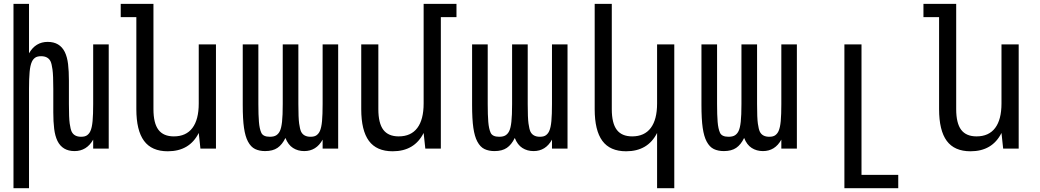

<svg xmlns="http://www.w3.org/2000/svg" viewBox="-20 -780 5458 1008"><path d="M50.8 -759.8H132.3V-500Q166.5 -560.1 230.5 -560.1Q293.9 -560.1 320.3 -506.8Q333 -480.5 337.4 -443.1Q341.8 -405.8 341.8 -356.9V-233.9Q341.8 -161.1 345.9 -131.6Q350.1 -102.1 356 -89.4Q369.1 -62 405.8 -62Q426.8 -62 437.7 -70.3Q448.7 -78.6 454.6 -91.8Q462.9 -109.9 466.1 -144.5Q469.2 -179.2 469.2 -233.9V-546.9H550.8V0H469.2V-46.9Q435.1 13.2 371.1 13.2Q308.1 13.2 281.7 -40Q269 -66.4 264.4 -103.8Q259.8 -141.1 259.8 -189.9V-313Q259.8 -385.3 255.6 -415Q251.5 -444.8 245.6 -457.5Q232.4 -484.9 195.8 -484.9Q174.8 -484.9 163.8 -476.6Q152.8 -468.3 147 -455.1Q138.7 -437 135.5 -402.3Q132.3 -367.7 132.3 -313V208H50.8Z M860.8 14.2Q776.4 14.2 736.1 -40.5Q695.8 -95.2 695.8 -207V-689.9H613.8V-759.8H785.6V-207Q785.6 -133.3 811.8 -98.6Q837.9 -64 892.6 -64Q957 -64 990.2 -108.2Q1023.4 -152.3 1023.4 -236.8V-546.9H1113.8V0H1032.2L1023.4 -82Q975.1 14.2 860.8 14.2Z M1372.1 13.2Q1341.8 13.2 1319.3 2.4Q1296.9 -8.3 1281.7 -37.1Q1267.6 -63.5 1261 -108.6Q1254.4 -153.8 1254.4 -230V-546.9H1336.4V-233.9Q1336.4 -175.8 1339.4 -140.1Q1342.3 -104 1351.8 -83Q1361.3 -62 1396.5 -62Q1418.5 -62 1430.4 -69.8Q1442.4 -77.6 1449.2 -91.8Q1457 -107.4 1460.7 -140.6Q1464.4 -173.8 1464.4 -233.9V-546.9H1546.4V-233.9Q1546.4 -161.1 1550.5 -131.6Q1554.7 -102.1 1560.5 -89.4Q1573.7 -62 1610.4 -62Q1631.3 -62 1642.3 -70.3Q1653.3 -78.6 1659.2 -91.8Q1667.5 -109.9 1670.7 -144.5Q1673.8 -179.2 1673.8 -233.9V-546.9H1755.4V0H1673.8V-46.9Q1640.6 13.2 1577.1 13.2Q1543.9 13.2 1518.3 -3.2Q1492.7 -19.5 1478.5 -55.7Q1461.4 -20.5 1436.8 -3.7Q1412.1 13.2 1372.1 13.2Z M2041.5 14.2Q1957 14.2 1916.7 -40.5Q1876.5 -95.2 1876.5 -207V-546.9H1966.3V-207Q1966.3 -133.3 1992.4 -98.6Q2018.6 -64 2073.2 -64Q2137.7 -64 2170.9 -108.2Q2204.1 -152.3 2204.1 -236.8V-759.8H2376.5V-689.9H2294.4V0H2212.9L2204.1 -82Q2155.8 14.2 2041.5 14.2Z M2576.2 13.2Q2545.9 13.2 2523.4 2.4Q2501 -8.3 2485.8 -37.1Q2471.7 -63.5 2465.1 -108.6Q2458.5 -153.8 2458.5 -230V-546.9H2540.5V-233.9Q2540.5 -175.8 2543.5 -140.1Q2546.4 -104 2555.9 -83Q2565.4 -62 2600.6 -62Q2622.6 -62 2634.5 -69.8Q2646.5 -77.6 2653.3 -91.8Q2661.1 -107.4 2664.8 -140.6Q2668.5 -173.8 2668.5 -233.9V-546.9H2750.5V-233.9Q2750.5 -161.1 2754.6 -131.6Q2758.8 -102.1 2764.6 -89.4Q2777.8 -62 2814.5 -62Q2835.4 -62 2846.4 -70.3Q2857.4 -78.6 2863.3 -91.8Q2871.6 -109.9 2874.8 -144.5Q2877.9 -179.2 2877.9 -233.9V-546.9H2959.5V0H2877.9V-46.9Q2844.7 13.2 2781.2 13.2Q2748 13.2 2722.4 -3.2Q2696.8 -19.5 2682.6 -55.7Q2665.5 -20.5 2640.9 -3.7Q2616.2 13.2 2576.2 13.2Z M3429.7 -82Q3381.3 14.2 3267.1 14.2Q3182.6 14.2 3142.3 -40.5Q3102.1 -95.2 3102.1 -207V-759.8H3191.9V-207Q3191.9 -133.3 3218 -98.6Q3244.1 -64 3298.8 -64Q3363.3 -64 3396.5 -108.2Q3429.7 -152.3 3429.7 -236.8V-546.9H3520V208H3429.7Z M3780.3 13.2Q3750 13.2 3727.5 2.4Q3705.1 -8.3 3689.9 -37.1Q3675.8 -63.5 3669.2 -108.6Q3662.6 -153.8 3662.6 -230V-546.9H3744.6V-233.9Q3744.6 -175.8 3747.6 -140.1Q3750.5 -104 3760 -83Q3769.5 -62 3804.7 -62Q3826.7 -62 3838.6 -69.8Q3850.6 -77.6 3857.4 -91.8Q3865.2 -107.4 3868.9 -140.6Q3872.6 -173.8 3872.6 -233.9V-546.9H3954.6V-233.9Q3954.6 -161.1 3958.7 -131.6Q3962.9 -102.1 3968.8 -89.4Q3981.9 -62 4018.6 -62Q4039.6 -62 4050.5 -70.3Q4061.5 -78.6 4067.4 -91.8Q4075.7 -109.9 4078.9 -144.5Q4082 -179.2 4082 -233.9V-546.9H4163.6V0H4082V-46.9Q4048.8 13.2 3985.4 13.2Q3952.1 13.2 3926.5 -3.2Q3900.9 -19.5 3886.7 -55.7Q3869.6 -20.5 3845 -3.7Q3820.3 13.2 3780.3 13.2Z M4413.1 -546.9H4502.9V138.2H4695.8V208H4413.1Z M5075.2 14.2Q4990.7 14.2 4950.4 -40.5Q4910.2 -95.2 4910.2 -207V-689.9H4828.1V-759.8H5000V-207Q5000 -133.3 5026.1 -98.6Q5052.2 -64 5106.9 -64Q5171.4 -64 5204.6 -108.2Q5237.8 -152.3 5237.8 -236.8V-546.9H5328.1V0H5246.6L5237.8 -82Q5189.5 14.2 5075.2 14.2Z"/></svg>

Font: Vazir Code Hack
Style: Code-Hack
Weight: 400
Foundry: DejaVu fonts team - Redesigned by Saber Rastikerdar
Version: Version 1.1.2